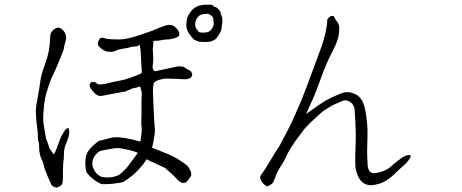

<svg xmlns="http://www.w3.org/2000/svg" viewBox="-20 -817 2040 848"><path d="M896 -756Q891 -756 889 -756Q869 -755 859 -747Q842 -731 842 -710Q842 -701 845 -694Q846 -691 855 -680Q857 -676 861.5 -674.5Q866 -673 875 -673Q876 -673 878 -673Q893 -673 902 -677Q911 -682 918 -694Q924 -704 924 -709.5Q924 -715 924 -716Q924 -718 921 -737Q920 -745 907 -752Q901 -755 899 -756Q896 -756 896 -756ZM806 -736Q817 -763 833 -777Q848 -790 864 -793Q885 -798 892 -796Q896 -796 901 -796Q918 -798 922 -791Q924 -789 926 -787Q927 -787 930 -786H931Q936 -786 945 -776Q955 -765 955 -760V-756Q956 -754 957 -752Q958 -748 959 -745Q962 -743 962 -729Q963 -726 962 -717Q958 -688 957 -683Q957 -680 945 -661Q937 -647 931 -644V-643Q915 -634 907 -633Q889 -632 888 -631Q886 -631 873 -632L857 -633Q854 -636 843 -639Q837 -641 834 -645L827 -653Q811 -672 808 -681Q803 -695 803 -704Q803 -708 803 -709Q805 -734 806 -736ZM701 -145Q722 -137 745 -126Q762 -118 786 -101Q809 -85 811 -81Q815 -73 823 -59Q824 -57 825 -44Q825 -42 818 -32Q809 -18 805 -15Q800 -10 791 -9Q785 -8 777 -13Q763 -22 758 -30Q754 -35 733 -54Q710 -75 708 -76Q629 -112 628.5 -113Q628 -114 627 -114Q613 -91 612 -91Q593 -67 571 -47Q543 -24 524 -13Q520 -11 496 -8Q478 -5 459 -4Q434 -3 429 -4Q421 -6 404 -17Q386 -30 377 -39Q365 -50 361 -60Q358 -68 357 -89Q356 -105 359 -122Q361 -135 367 -145Q374 -157 383 -166Q418 -200 423 -196Q423 -196 469 -208Q502 -216 564 -201Q597 -192 599 -192Q600 -192 600 -192Q610 -248 604 -264Q604 -266 605 -321Q605 -349 605 -351Q605 -368 605 -382Q606 -389 606 -395Q606 -402 606 -407Q606 -412 603 -421Q599 -437 597 -435Q592 -432 573 -428Q563 -426 562 -426Q560 -423 556 -422Q539 -417 538 -414L426 -393Q421 -392 411 -396Q402 -400 394.5 -409Q387 -418 381.5 -425Q376 -432 376 -439Q376 -444 378.5 -449.5Q381 -455 389 -455Q392 -455 394.5 -454.5Q397 -454 399 -454Q402 -454 407 -449Q409 -447 412.5 -445.5Q416 -444 421 -444Q432 -444 446 -447Q464 -451 475 -454L524 -464Q533 -466 557 -474Q573 -480 587.5 -485.5Q602 -491 604.5 -494Q607 -497 606 -507Q606 -512 604 -538L601 -593Q600 -606 596 -619Q595 -619 595 -619Q587 -612 586 -612Q581 -614 577 -612Q574 -611 570 -611Q567 -610 562 -611Q555 -608 548 -606Q512 -601 499 -596Q479 -587 468 -588L456 -589Q448 -589 438 -595Q425 -603 416 -613Q411 -619 412 -628Q412 -632 417 -640Q420 -646 424 -649Q427 -651 432 -650Q438 -650 446 -647Q459 -644 468 -644Q477 -644 487 -643Q504 -642 526 -644Q539 -645 574 -655Q601 -663 640 -677L657 -683Q666 -688 667 -687Q667 -687 685 -695Q699 -700 705 -702Q715 -706 718 -706Q725 -708 732 -707Q741 -706 746 -703Q752 -700 759.5 -692Q767 -684 769 -678Q773 -673 772 -666Q772 -660 768 -656Q763 -652 753 -649Q745 -646 727 -643Q710 -643 701 -641Q692 -639 678 -637Q667 -638 657 -636Q657 -634 657 -632Q657 -627 657 -622Q657 -618 656 -612Q655 -607 655 -603Q654 -599 655 -594Q659 -549 654 -523Q653 -516 658 -508Q661 -501 668 -503Q672 -504 674 -504Q678 -505 682 -506L706 -511L766 -524Q789 -524 794 -520Q804 -512 817 -506Q822 -504 824 -500Q829 -492 829 -490Q829 -478 819.5 -472.5Q810 -467 800 -467Q775 -467 774 -468Q774 -469 748 -469L714 -470Q708 -470 694 -467Q667 -462 659 -450Q657 -447 658 -446Q660 -444 658 -441Q657 -440 656 -430Q655 -414 656 -401L657 -371Q660 -305 661 -286Q665 -244 664 -233Q663 -222 657 -187Q654 -172 651 -165Q676 -155 701 -145ZM589 -142Q574 -149 548 -155Q516 -163 497 -163Q487 -163 456 -157Q426 -152 420 -149Q409 -143 397 -126Q392 -120 389 -107Q387 -97 388 -89Q389 -80 394 -70Q401 -56 407 -50Q419 -39 429 -36Q444 -32 468 -34Q487 -36 502 -43Q510 -46 522 -58Q537 -72 547 -85Q572 -118 589 -142ZM260 -104Q260 -102 259 -90Q258 -79 258 -60Q258 -42 258 -32Q258 -22 257 -14Q256 -7 253 -2Q250 2 243 6Q234 12 227 11Q215 9 207 -1Q205 -4 194 -30Q190 -40 184 -54.5Q178 -69 175 -80Q173 -91 170 -99L163 -115Q154 -136 153 -160Q153 -181 151 -190H150Q147 -203 147 -219Q148 -228 144 -253Q141 -274 141 -279Q141 -283 139 -308V-309Q136 -337 145 -378Q154 -425 158 -457Q161 -485 176 -525Q193 -573 196 -595Q197 -601 200 -624Q201 -634 201 -647Q202 -667 207 -675Q212 -683 224 -691Q244 -703 263 -678Q278 -656 268 -629Q265 -620 263 -609Q262 -596 253 -576Q218 -491 212 -481Q206 -471 201 -455Q195 -439 184 -403Q178 -380 175 -356Q170 -313 171 -280L176 -247L183 -207Q183 -204 189 -191Q194 -176 199 -161L216 -137Q219 -130 233 -169Q246 -207 254 -221Q262 -235 266 -241Q270 -246 276.5 -250.5Q283 -255 285 -243Q287 -231 285 -222Q283 -213 280 -204Q277 -194 271 -181Q264 -163 263 -150Q262 -109 260 -104Z M1209 -64Q1200 -49 1197 -37Q1193 -25 1189 -16Q1185 -7 1173 0Q1161 8 1156 5Q1154 3 1146 -3Q1139 -8 1135 -17Q1131 -24 1129 -31Q1127 -38 1141 -56Q1154 -73 1160 -85Q1166 -96 1186 -128Q1205 -159 1209 -164Q1215 -172 1219 -181Q1220 -183 1250 -240Q1276 -290 1309 -369Q1327 -412 1375 -543Q1399 -607 1407 -632Q1414 -656 1420 -684Q1426 -716 1425 -727V-728Q1428 -737 1435 -742Q1445 -749 1453 -746H1454L1459 -736Q1468 -722 1470 -719H1471Q1477 -708 1478 -700Q1479 -693 1478 -685Q1478 -675 1477 -667Q1473 -647 1468 -633Q1465 -623 1449 -591Q1441 -576 1430 -553Q1421 -532 1411 -508Q1410 -506 1389 -449Q1377 -415 1367 -392Q1357 -369 1345 -343Q1335 -320 1332 -313Q1336 -316 1341 -320Q1400 -362 1415 -371Q1450 -390 1478 -401Q1496 -408 1500 -409Q1516 -411 1528 -409Q1546 -404 1560 -395Q1570 -388 1580 -371Q1584 -365 1589 -348Q1593 -333 1596 -315Q1599 -297 1601 -277Q1602 -268 1603 -246Q1603 -231 1603 -215V-214Q1603 -210 1602 -177Q1601 -148 1602 -125Q1603 -94 1604 -83Q1605 -74 1610 -65V-64Q1612 -59 1619 -55Q1623 -53 1629 -52Q1637 -52 1648 -54Q1658 -56 1674 -62Q1686 -67 1696 -73Q1697 -74 1712 -86Q1715 -90 1731 -102Q1737 -107 1749 -116Q1762 -125 1765 -126Q1775 -131 1782 -132Q1785 -132 1788 -132Q1791 -132 1793 -130.5Q1795 -129 1794 -127Q1794 -123 1783 -107Q1777 -99 1771 -93Q1769 -91 1747 -72Q1731 -57 1723 -49Q1704 -32 1698 -28Q1681 -16 1670 -11Q1665 -8 1645 -3Q1637 -1 1631 0Q1625 1 1622 1Q1611 2 1602 -1Q1589 -5 1583 -10Q1574 -17 1567 -28Q1562 -35 1556 -53Q1551 -68 1550 -77Q1549 -91 1549 -128Q1549 -134 1551 -195Q1552 -222 1551 -237Q1550 -270 1549 -290Q1547 -326 1546 -336Q1545 -344 1540 -352Q1536 -360 1531 -363Q1526 -367 1518 -371Q1509 -374 1505 -374Q1498 -374 1487 -369Q1454 -356 1434 -343Q1409 -328 1406 -325Q1396 -318 1357 -281Q1333 -259 1313 -232.5Q1293 -206 1282.5 -191Q1272 -176 1261 -158Q1250 -140 1242.5 -123Q1235 -106 1226 -92Q1217 -79 1209 -64Z"/></svg>

Font: ToneOZ-Tsuipita-TC
Style: Tsuipita-TC
Weight: 400
Designer: :Jeffrey Xuan (Chih-Lin Hsuan)  :
Foundry: jeffreyx@gmail.com, cjkFonts.io
Version: Version 0.24071